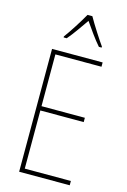

<svg xmlns="http://www.w3.org/2000/svg" viewBox="-140 -1065 712 1078"><g transform="rotate(15 216.0 -526.0)"><path d="M257 -1001H229C205 -958 158 -884 132 -850V-844H150C180 -878 217 -933 243 -970C270 -931 306 -879 337 -844H353V-850C334 -876 282 -956 257 -1001ZM380 -51V-76H112V-414H364V-439H112V-740H380V-765H86V-51Z"/></g></svg>

Font: Noto Sans Tamil UI Condensed Thin
Style: Regular
Weight: 100
Width: 3
Designer: Jelle Bosma - Monotype Design Team
Foundry: Monotype Imaging Inc.
Version: Version 2.004